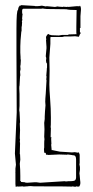

<svg xmlns="http://www.w3.org/2000/svg" viewBox="-20 -726 361 747"><path d="M288 -701 291 -704Q295 -700 295 -689Q295 -689 293 -663V-617H291V-601Q294 -600 294 -596Q292 -596 290 -590.5Q288 -585 287 -583Q273 -585 272 -585L252 -584H230Q227 -583 222 -582H177Q176 -581 176 -576V-555L172 -502L173 -451L172 -397Q172 -378 175 -340.5Q178 -303 178 -267.5Q178 -232 177 -231L178 -230H177Q178 -229 178 -227L177 -192H180Q180 -188 179 -187L180 -166Q180 -164 179 -164L181 -142Q187 -142 188 -141L213 -136Q258 -133 260 -133L271 -134L283 -132Q284 -133 287 -133L290 -124V-92L289 -87L291 -76V-65Q289 -55 289 -51.5Q289 -48 290 -44L292 -22Q292 -21 293 -20H292Q292 -16 293 -15L291 -4L290 -5L289 -1Q288 0 283.5 0Q279 0 278 -1L274 0V1L261 -1V0Q250 -1 112 -1L100 -2Q90 -2 88 -1H85L72 0L68 -1Q56 0 49 0V-1Q47 0 44.5 0Q42 0 41 1L40 -10V-54H39Q40 -54 40 -56V-70Q42 -84 42 -85L38 -129L45 -288L44 -522V-612Q44 -687 50 -687Q52 -701 56 -702V-704Q61 -704 62 -705V-706L114 -703Q115 -702 123 -702Q131 -702 143 -704L158 -701Q160 -701 161 -702L194 -699L204 -701L209 -700L225 -699V-700Q236 -699 239.5 -699Q243 -699 244 -700L246 -699L279 -702Q287 -702 288 -701ZM60 -457 58 -447 59 -435Q59 -430 58 -429L56 -393Q55 -392 55 -382L56 -360V-314L55 -299Q55 -292 56 -291L58 -251L57 -245L58 -220L57 -192Q57 -184 58 -183L57 -174Q58 -174 58 -172L57 -170Q58 -170 58 -168L57 -126H58L59 -105L57 -89Q59 -67 59 -42V-22Q61 -22 61.5 -20Q62 -18 63 -18L76 -17Q78 -15 86 -15L116 -17H121L136 -15L231 -21L237 -20Q240 -20 241 -21Q241 -20 243 -20V-21H251Q270 -21 273 -25.5Q276 -30 276 -35V-106Q276 -122 265 -122Q260 -122 259 -123L243 -125Q242 -125 241 -124L210 -125L165 -123V-125Q164 -124 159 -124L158 -131L152 -132L151 -146L152 -152V-168Q152 -178 153 -184L152 -194L153 -223L152 -248Q152 -249 154 -263V-272L155 -292L157 -316L156 -330Q156 -340 158 -362L160 -397Q161 -405 161 -413L160 -417Q161 -424 161 -427Q161 -430 160 -431L162 -454Q162 -462 163 -463V-479L162 -482L161 -478L159 -490L160 -500L158 -507Q158 -510 161 -540L160 -541H161L159 -571H160L159 -580L160 -585Q165 -594 169 -594Q169 -591 181 -589L209 -588L221 -590H246V-592L278 -593Q277 -594 277 -602V-622Q277 -647 278 -687Q249 -687 238 -690L162 -691L152 -692L146 -693L140 -692H71Q66 -692 66 -682.5Q66 -673 67 -672H68L67 -665L66 -654L67 -649L65 -642Q65 -641 66 -640L65 -624Q65 -623 64 -622V-604H63Q59 -565 59 -546V-521L60 -504V-498L61 -492V-491L60 -473Q59 -472 59 -467Z"/></svg>

Font: Londrina Sketch
Style: Regular
Weight: 400
Designer: Marcelo Magalhaes
Foundry: Marcelo Magalhaes
Version: Version 1.001 2011